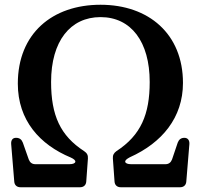

<svg xmlns="http://www.w3.org/2000/svg" viewBox="-20 -781 844 808"><path d="M27 -175 40 -17C41 -2 51 7 66 7H317C332 7 342 -2 343 -17L350 -114C351 -128 346 -137 334 -145C234 -210 195 -295 195 -436C195 -608 276 -709 403 -709C532 -709 610 -605 610 -436C610 -300 573 -212 470 -145C459 -137 454 -128 455 -114L462 -17C463 -2 473 7 488 7H738C753 7 763 -2 764 -17L777 -175C778 -191 770 -201 756 -201C742 -201 733 -194 728 -181L704 -110C699 -97 690 -90 676 -90H532C517 -90 508 -94 507 -100C506 -106 513 -112 526 -119C662 -180 750 -286 750 -432C750 -638 606 -761 403 -761C200 -761 55 -640 55 -429C55 -274 148 -172 278 -118C291 -112 298 -106 297 -100C296 -94 287 -90 272 -90H129C115 -90 106 -97 101 -110L76 -181C71 -194 62 -201 48 -201H47C33 -201 26 -191 27 -175Z"/></svg>

Font: 寒蝉锦书宋Pro Soft
Style: Regular
Weight: 700
Designer: 寒蝉锦书宋{Warren} 思源宋体{Ryoko NISHIZUKA 西塚涼子 (kana & ideographs); Frank Grießhammer (Latin, Greek & Cyrillic); Wenlong ZHANG 
Foundry: Adobe & ChillType
Version: Version 2.000;Glyphs 3.1.1 (3135)